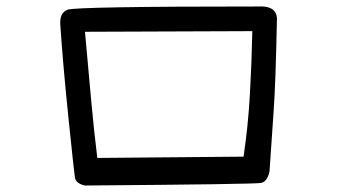

<svg xmlns="http://www.w3.org/2000/svg" viewBox="-20 -607 1040 592"><path d="M242 -35Q214 -41 211 -60Q208 -79 191 -244Q174 -409 166 -530Q163 -567 188 -577Q213 -587 777 -587Q830 -590 834 -552Q830 -354 824 -268.5Q818 -183 811 -78Q804 -47 785 -43Q766 -39 242 -35ZM731 -124Q745 -218 750.5 -315.5Q756 -413 758 -511L242 -509Q253 -388 261 -299Q269 -210 280 -120Z"/></svg>

Font: Kosefont JP
Style: Regular
Weight: 400
Designer: Nozomi Seto 瀬戸のぞみ
Version: Version 3.00;June 19, 2020